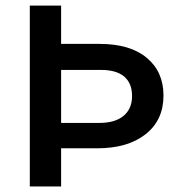

<svg xmlns="http://www.w3.org/2000/svg" viewBox="-20 -675 654 695"><path d="M87.9 -654.8H201.2V-516.1H340.8Q450.7 -516.1 511.2 -465.8Q571.8 -415.5 571.8 -329.1Q571.8 -240.2 507.1 -189.2Q442.4 -138.2 332 -138.2H201.2V0H87.9ZM345.2 -421.9H201.2V-230H338.9Q396.5 -230 427.2 -255.6Q458 -281.2 458 -327.1Q458 -373.5 429.7 -397.7Q401.4 -421.9 345.2 -421.9Z"/></svg>

Font: IntelOne Mono Medium
Style: Regular
Weight: 500
Designer: Fred Shallcrass
Foundry: Frere-Jones Type LLC
Version: Version 1.200;hotconv 1.1.0;makeotfexe 2.6.0;FJTRelease1.2